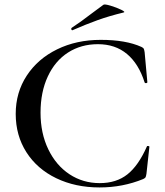

<svg xmlns="http://www.w3.org/2000/svg" viewBox="-20 -811 723 843"><path d="M601 -605Q609 -601 611 -597.5Q613 -594 615 -582L627 -450Q627 -447 622 -446Q617 -445 615 -449Q589 -531 537.5 -574Q486 -617 410 -617Q336 -617 279 -580.5Q222 -544 190 -475.5Q158 -407 158 -316Q158 -226 192 -155.5Q226 -85 285 -46Q344 -7 418 -7Q491 -7 539.5 -45.5Q588 -84 625 -168Q626 -171 631 -170Q636 -169 636 -167L623 -48Q621 -36 619 -32.5Q617 -29 609 -25Q519 12 417 12Q311 12 227 -28.5Q143 -69 96 -142.5Q49 -216 49 -311Q49 -405 97.5 -479Q146 -553 231 -594.5Q316 -636 422 -636Q533 -636 601 -605ZM298 -678Q294 -678 293 -682.5Q292 -687 295 -689Q332 -713 384 -753L434 -790Q439 -794 465.5 -786Q492 -778 512.5 -768Q533 -758 522 -756Q460 -741 408.5 -722.5Q357 -704 300 -679Z"/></svg>

Font: Cormorant Garamond SemiBold
Style: Regular
Weight: 600
Designer: Christian Thalmann (Catharsis Fonts)
Foundry: Catharsis Fonts
Version: Version 4.000